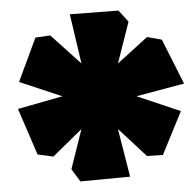

<svg xmlns="http://www.w3.org/2000/svg" viewBox="-20 -715 371 363"><path d="M115 -395 134 -471 81 -419 51 -423 14 -509 98 -533 16 -560 47 -644 75 -648 134 -595 112 -688 204 -695 223 -674 203 -595 258 -645 286 -640 328 -557 238 -533 322 -505 288 -422 258 -420 203 -471 226 -381 132 -372Z"/></svg>

Font: Grenze Black
Style: Regular
Weight: 900
Designer: Renata Polastri
Foundry: Omnibus-Type
Version: Version 1.002; ttfautohint (v1.8)